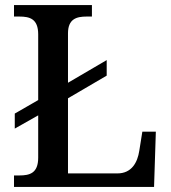

<svg xmlns="http://www.w3.org/2000/svg" viewBox="-20 -734 672 754"><path d="M35 0H585L592 -217H539L527 -142C520 -96 497 -53 441 -53H247V-348L399 -437V-498L247 -409V-603C247 -660 281 -669 320 -669H341V-714H35V-669H56C97 -669 130 -660 130 -599V-341L38 -288V-229L130 -281V-115C130 -54 97 -45 56 -45H35Z"/></svg>

Font: Noto Serif Thai Medium
Style: Regular
Weight: 500
Designer: Monotype Design Team
Foundry: Monotype Imaging Inc.
Version: Version 1.901;PS 001.901;hotconv 1.0.88;makeotf.lib2.5.64775